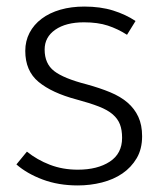

<svg xmlns="http://www.w3.org/2000/svg" viewBox="-20 -554 498 585"><path d="M367 -448Q339 -466 308.5 -476Q278 -486 236 -486Q181 -486 148.5 -463.5Q116 -441 116 -403Q116 -360 145 -337.5Q174 -315 244 -297Q284 -286 315.5 -273Q347 -260 368.5 -241.5Q390 -223 401.5 -198Q413 -173 413 -139Q413 -100 396.5 -72Q380 -44 353 -25.5Q326 -7 290.5 2Q255 11 217 11Q158 11 110 -7Q62 -25 30 -53L62 -92Q93 -67 132 -52Q171 -37 217 -37Q277 -37 314.5 -61.5Q352 -86 352 -134Q352 -158 345.5 -175Q339 -192 323.5 -205.5Q308 -219 281 -229.5Q254 -240 213 -251Q138 -271 97.5 -304.5Q57 -338 57 -399Q57 -429 70 -454Q83 -479 107 -497Q131 -515 164 -524.5Q197 -534 237 -534Q286 -534 324.5 -522Q363 -510 393 -490Z"/></svg>

Font: Jldddboxgfspflltxgxzjzlszac
Style: Regular
Weight: 300
Designer: Carrois Corporate & Edenspiekermann
Foundry: Carrois Corporate GbR & Edenspiekermann AG
Version: Version 2.001